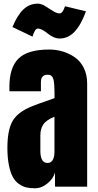

<svg xmlns="http://www.w3.org/2000/svg" viewBox="-20 -1009 530 1038"><path d="M184.1 -854.5Q168.5 -854.5 155.8 -811L47.4 -862.8Q73.2 -926.3 106.2 -957.8Q139.2 -989.3 184.1 -989.3Q202.6 -989.3 224.1 -976.1Q245.6 -962.9 266.1 -949.7Q286.6 -936.5 302.7 -936.5Q318.8 -936.5 331.5 -975.1L444.8 -947.8Q418 -874.5 383.3 -837.6Q348.6 -800.8 302.2 -800.8Q285.2 -800.8 267.6 -809.1Q250 -817.4 238 -827.6Q226.1 -837.9 211.2 -846.2Q196.3 -854.5 184.1 -854.5ZM20 -210Q20 -307.1 48.8 -356Q73.7 -397.9 135.3 -426.8Q166.5 -441.4 274.9 -478.5Q274.9 -479 274.9 -480Q274.9 -495.6 274.7 -505.4Q274.4 -515.1 274.2 -527.3Q273.9 -539.6 273.4 -546.9Q272.9 -554.2 272 -563Q271 -571.8 269.8 -576.4Q268.6 -581.1 266.4 -586.7Q264.2 -592.3 261.5 -595.2Q258.8 -598.1 255.4 -600.6Q252 -603 247.3 -604Q242.7 -605 237.3 -605Q201.2 -605 201.2 -564.9V-515.6H31.2Q30.8 -523.9 30.8 -539.6Q30.8 -644 80.3 -692.6Q129.9 -741.2 246.1 -741.2Q283.7 -741.2 318.8 -730.7Q354 -720.2 384.3 -699.5Q414.6 -678.7 432.9 -642.1Q451.2 -605.5 451.2 -558.1V0H277.3V-76.2Q268.6 -43.9 236.8 -17.6Q205.1 8.8 168.5 8.8Q142.1 8.8 122.1 4.2Q102.1 -0.5 82 -14.6Q62 -28.8 49.1 -52.5Q36.1 -76.2 28.1 -116Q20 -155.8 20 -210ZM198.2 -278.3Q198.2 -278.3 198.2 -192.9Q198.2 -127.9 237.3 -127.9Q248 -127.9 255.9 -133.8Q263.7 -139.6 267.6 -148.9Q271.5 -158.2 272.9 -167Q274.4 -175.8 274.4 -185.1V-377.9Q229.5 -359.9 213.9 -335.7Q198.2 -311.5 198.2 -278.3Z"/></svg>

Font: Anton
Style: Regular
Weight: 400
Foundry: vernon adams
Version: Version 1.000